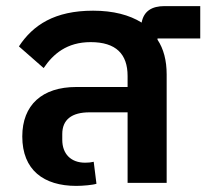

<svg xmlns="http://www.w3.org/2000/svg" viewBox="-20 -599 676 629"><path d="M230 10C251 10 285 7 296 3L287 -69C279 -67 270 -66 259 -66C212 -66 184 -95 184 -141V-160C184 -207 215 -231 273 -231H398V0H526V-355C526 -401 516 -439 496 -469V-473H636V-579H519C478 -579 451 -563 444 -525C404 -550 351 -564 285 -564C159 -564 88 -517 42 -447L123 -376C154 -422 199 -461 277 -461C360 -461 398 -422 398 -350V-314H230C118 -314 53 -255 53 -152C53 -42 123 10 230 10Z"/></svg>

Font: IBM Plex Thai SemiBold
Style: Regular
Weight: 600
Designer: Mike Abbink, Paul van der Laan, Pieter van Rosmalen, Ben Mitchell, Mark Frömberg
Foundry: Bold Monday
Version: Version 1.0